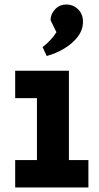

<svg xmlns="http://www.w3.org/2000/svg" viewBox="-20 -827 438 847"><path d="M47 0V-121H143V-394H47V-515H284V-121H370V0ZM186 -580 168 -619Q207 -650 229 -685L203 -738Q203 -764 222.5 -785.5Q242 -807 273 -807Q303 -807 324.5 -786Q346 -765 346 -731Q346 -695 323 -665Q300 -635 263.5 -613Q227 -591 186 -580Z"/></svg>

Font: Secular One
Style: Regular
Weight: 400
Designer: Michal Sahar
Foundry: Hagilda
Version: Version 1.002; ttfautohint (v1.8.4.7-5d5b);gftools[0.9.29]